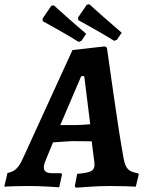

<svg xmlns="http://www.w3.org/2000/svg" viewBox="-59 -870 682 898"><path d="M586 -60 590 -54 576 3Q563 2 528.5 1Q494 0 458 0Q407 0 358 3.5Q309 7 295 8L291 0L302 -57Q351 -61 367 -69.5Q383 -78 383 -100Q383 -107 382 -114.5Q381 -122 380 -129L370 -209L283 -210Q267 -210 189 -204L156 -124Q146 -100 146 -87Q146 -73 155.5 -66.5Q165 -60 185 -60H228L231 -54L218 6Q205 5 161 2.5Q117 0 78 0Q38 0 5 1Q-28 2 -39 3L-24 -61Q0 -65 16.5 -80Q33 -95 48 -129L280 -636L431 -653L441 -647Q449 -591 474 -415.5Q499 -240 519 -130Q525 -94 539.5 -79Q554 -64 586 -60ZM291 -285Q321 -285 363 -289L335 -514H321L223 -285ZM307 -776 306 -788 347 -848 359 -850Q372 -838 413.5 -801Q455 -764 510 -717L488 -684L475 -679Q422 -712 371.5 -740Q321 -768 307 -776ZM141 -771 140 -783 181 -843 193 -845Q206 -833 252 -792Q298 -751 344 -712L322 -679L309 -674Q256 -707 205.5 -735Q155 -763 141 -771Z"/></svg>

Font: Alegreya SC
Style: Bold Italic
Weight: 700
Italic angle: -7°
Designer: Juan Pablo del Peral
Foundry: Huerta Tipografica
Version: Version 2.007; ttfautohint (v1.6)